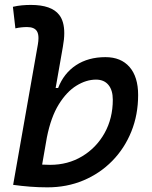

<svg xmlns="http://www.w3.org/2000/svg" viewBox="-20 -763 626 792"><path d="M175.8 9.8Q140.1 9.8 105 7.1Q69.8 4.4 34.2 -0.5L136.2 -579.6Q138.7 -594.2 138.7 -606Q138.7 -624 132.3 -634.3Q121.6 -651.4 91.8 -651.4Q79.6 -651.4 67.6 -650.1Q55.7 -648.9 43.5 -646L33.2 -734.9Q51.8 -739.3 70.3 -741Q88.9 -742.7 107.4 -742.7Q192.4 -742.7 224.1 -701.7Q245.1 -674.8 245.1 -626.5Q245.1 -601.1 239.3 -569.8L209.5 -399.9H219.7Q243.2 -460.9 293.7 -494.1Q344.2 -527.3 415 -527.3Q479 -527.3 514.4 -486.6Q549.8 -445.8 549.8 -371.1Q549.8 -289.6 521.7 -220.2Q493.7 -150.9 442.9 -99.1Q392.1 -47.4 324 -18.8Q255.9 9.8 175.8 9.8ZM173.3 -195.8 153.8 -84Q169.9 -83 186.5 -83Q260.3 -83 318.8 -118.2Q377.4 -153.3 411.4 -214.1Q445.3 -274.9 445.3 -351.6Q445.3 -391.1 427.2 -412.8Q409.2 -434.6 376 -434.6Q335.9 -434.6 295.4 -409.7Q254.9 -384.8 222.4 -332.3Q189.9 -279.8 173.3 -195.8Z"/></svg>

Font: CaskaydiaCove NFP
Style: Italic
Weight: 400
Italic angle: -10°
Designer: Aaron Bell
Foundry: Saja Typeworks
Version: Version 2111.001; VTT 6.35;Nerd Fonts 3.1.1